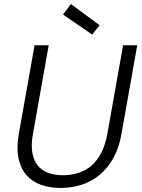

<svg xmlns="http://www.w3.org/2000/svg" viewBox="-20 -923 701 950"><path d="M151 -699H221L143 -260Q133 -206 140 -167Q147 -128 167 -103.5Q187 -79 219 -67.5Q251 -56 292 -56Q332 -56 368 -67.5Q404 -79 432.5 -103.5Q461 -128 481 -167Q501 -206 511 -260L589 -699H659L581 -260Q569 -191 540.5 -140.5Q512 -90 472 -57Q432 -24 382.5 -8.5Q333 7 280 7Q227 7 183 -8.5Q139 -24 110.5 -57Q82 -90 71.5 -140.5Q61 -191 73 -260ZM331 -903 473 -798 436 -752 292 -851Z"/></svg>

Font: SVN-Poppins Light
Style: Italic
Weight: 300
Italic angle: -10°
Designer: Ninad Kale (Devanagari), Jonny Pinhorn (Latin)
Foundry: Indian Type Foundry
Version: Version 3.002 2017; ttfautohint (v1.8.3)